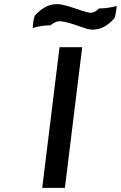

<svg xmlns="http://www.w3.org/2000/svg" viewBox="-20 -922 586 932"><path d="M461 -881C457 -878 440 -859 418 -860H417C376 -866 302 -902 257 -902C211 -902 178 -878 148 -845C142 -825 139 -799 139 -786C166 -794 191 -799 225 -799C229 -802 249 -820 272 -819H273C332 -813 393 -778 428 -778C474 -778 506 -801 536 -834C542 -854 546 -880 546 -893C521 -886 492 -881 461 -881ZM295 -10 379 -693H269L185 -10Z"/></svg>

Font: Bluebird
Style: LiNrwObl
Weight: 300
Designer: Jasper
Foundry: Cannot Into Space Fonts
Version: Version 0.98